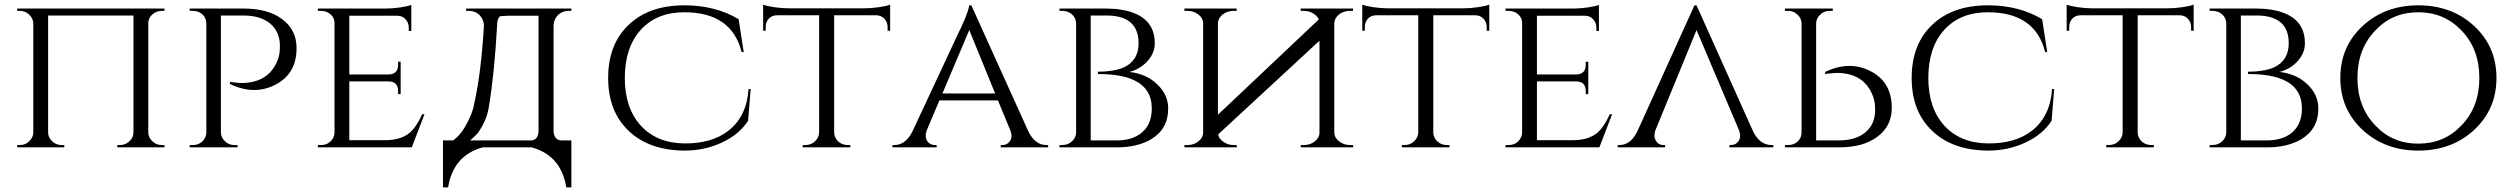

<svg xmlns="http://www.w3.org/2000/svg" viewBox="-20 -637 10862 830"><path d="M487 0V-10H499Q522 -10 539 -26Q556 -41 557 -63V-570H188V-63Q189 -41 206 -26Q223 -10 246 -10H258V0H54V-10H66Q90 -10 106 -26Q123 -42 124 -64V-536Q123 -558 106 -574Q89 -590 66 -590H54V-600H691V-590H679Q656 -590 639 -575Q622 -560 621 -538V-63Q622 -41 639 -26Q656 -10 679 -10H691V0Z M1034 -600Q1139 -600 1200 -554Q1262 -508 1262 -429Q1262 -317 1169 -270Q1078 -224 974 -274V-284L976 -283H978L981 -282L989 -281L1000 -280Q1031 -276 1060 -281Q1152 -295 1183 -385Q1190 -405 1190 -439Q1190 -500 1148 -535Q1106 -570 1032 -570H935V-64Q936 -41 953 -26Q969 -10 993 -10H1007V0H800V-10H814Q838 -10 854 -25Q871 -41 872 -63V-537Q871 -560 855 -575Q838 -590 814 -590H800V-600Z M1760 0H1354V-10H1368Q1392 -10 1408 -25Q1425 -41 1426 -63V-538Q1426 -560 1409 -575Q1392 -590 1368 -590H1354V-600H1646Q1675 -600 1711 -605Q1744 -610 1758 -616V-503H1747V-518Q1747 -539 1733 -554Q1719 -569 1697 -569H1490V-315H1660Q1701 -316 1701 -357V-370H1712V-230H1701V-243Q1701 -283 1663 -285H1490V-31H1646Q1712 -31 1751 -63Q1780 -88 1805 -143H1815Z M2280 -30Q2308 -35 2308 -73V-569H2223Q2172 -570 2142 -567Q2128 -554 2129 -527Q2117 -319 2095 -186Q2087 -119 2045 -61Q2028 -43 2012 -30ZM2450 173H2428Q2405 34 2278 0H2067Q1940 34 1917 173H1895V-30H1939Q1967 -50 1988 -85Q2022 -142 2030 -189Q2060 -321 2072 -527Q2071 -553 2053 -572Q2034 -590 2008 -590H1995V-600H2450V-590H2437Q2411 -590 2392 -572Q2374 -553 2373 -527V-73Q2374 -35 2402 -30H2450Z M3225 -252 3214 -115Q3175 -55 3101 -21Q3027 14 2939 14Q2786 13 2698 -71Q2609 -155 2609 -300Q2609 -446 2698 -530Q2786 -614 2939 -614Q3073 -614 3173 -554L3195 -412H3186Q3143 -584 2938 -584Q2819 -584 2750 -508Q2681 -432 2681 -300Q2681 -170 2750 -94Q2820 -18 2939 -17Q3057 -16 3129 -72Q3208 -134 3216 -252Z M3716 -601Q3744 -601 3780 -606Q3814 -611 3828 -617V-504H3817V-520Q3817 -541 3803 -556Q3789 -571 3767 -571H3586V-63Q3587 -41 3604 -25Q3621 -10 3645 -10H3656V0H3450V-10H3462Q3486 -10 3503 -26Q3520 -42 3521 -64V-571H3340Q3317 -571 3303 -556Q3290 -541 3290 -520V-504H3279V-617Q3293 -611 3326 -606Q3362 -601 3390 -601Z M4426 -68Q4455 -10 4503 -10H4511V0H4306V-10H4314Q4333 -10 4345 -26Q4358 -43 4349 -70L4294 -203H4041L3986 -73Q3976 -45 3989 -26Q4001 -10 4021 -10H4029V0H3838V-10H3846Q3895 -10 3924 -68L4131 -511L4133 -514L4135 -518L4137 -523Q4140 -530 4143 -537L4150 -553Q4158 -572 4163 -587Q4169 -605 4170 -614H4179ZM4282 -233 4170 -507 4054 -233Z M4764 -600Q4797 -600 4827 -595Q4866 -589 4895 -575Q4972 -538 4972 -450Q4972 -406 4938 -370Q4906 -337 4862 -326Q4935 -318 4982 -273Q5030 -228 5030 -168Q5030 -79 4956 -35Q4897 0 4808 0H4560V-10H4572Q4597 -10 4614 -26Q4631 -41 4632 -64V-536Q4631 -560 4614 -575Q4597 -590 4572 -590H4560V-600ZM4807 -30Q4875 -30 4915 -63Q4959 -99 4959 -168Q4959 -254 4883 -290Q4827 -317 4726 -317V-327Q4759 -327 4784 -331Q4818 -336 4841 -347Q4902 -377 4902 -450Q4902 -570 4763 -570H4695V-30Z M5246 -56Q5249 -38 5266 -26Q5286 -10 5313 -10H5326L5327 0H5100V-10H5114Q5141 -10 5161 -26Q5181 -42 5181 -64V-536Q5181 -558 5161 -574Q5141 -590 5113 -590H5100V-600H5326V-590H5313Q5286 -590 5266 -575Q5247 -560 5245 -538V-141L5681 -553Q5676 -565 5664 -574Q5644 -590 5616 -590H5603V-600H5829V-590H5816Q5789 -590 5769 -575Q5750 -560 5748 -538V-63Q5749 -41 5769 -26Q5789 -10 5816 -10H5829L5830 0H5603V-10H5617Q5644 -10 5664 -26Q5684 -42 5684 -64V-461Z M6306 -601Q6334 -601 6370 -606Q6404 -611 6418 -617V-504H6407V-520Q6407 -541 6393 -556Q6379 -571 6357 -571H6176V-63Q6177 -41 6194 -25Q6211 -10 6235 -10H6246V0H6040V-10H6052Q6076 -10 6093 -26Q6110 -42 6111 -64V-571H5930Q5907 -571 5893 -556Q5880 -541 5880 -520V-504H5869V-617Q5883 -611 5916 -606Q5952 -601 5980 -601Z M6894 0H6488V-10H6502Q6526 -10 6542 -25Q6559 -41 6560 -63V-538Q6560 -560 6543 -575Q6526 -590 6502 -590H6488V-600H6780Q6809 -600 6845 -605Q6878 -610 6892 -616V-503H6881V-518Q6881 -539 6867 -554Q6853 -569 6831 -569H6624V-315H6794Q6835 -316 6835 -357V-370H6846V-230H6835V-243Q6835 -283 6797 -285H6624V-31H6780Q6846 -31 6885 -63Q6914 -88 6939 -143H6949Z M7456 0V-10H7463Q7483 -10 7495 -26Q7508 -45 7498 -73L7314 -507L7135 -71Q7127 -44 7140 -26Q7151 -10 7170 -10H7178V0H6973V-10H6981Q7029 -10 7058 -69L7305 -614H7314L7559 -68Q7588 -10 7638 -10H7646V0Z M7696 0V-10H7710Q7734 -10 7751 -25Q7767 -40 7768 -63V-537Q7767 -559 7750 -574Q7734 -590 7710 -590H7696V-600H7903V-590H7889Q7865 -590 7849 -574Q7832 -559 7831 -536V-30H7928Q8002 -30 8044 -65Q8086 -100 8086 -161Q8086 -195 8079 -215Q8048 -305 7956 -319Q7927 -324 7896 -320L7885 -319L7877 -318L7874 -317H7872L7870 -316V-326Q7974 -376 8065 -330Q8158 -283 8158 -171Q8158 -92 8096 -46Q8035 0 7930 0Z M8860 -252 8849 -115Q8810 -55 8736 -21Q8662 14 8574 14Q8421 13 8333 -71Q8244 -155 8244 -300Q8244 -446 8333 -530Q8421 -614 8574 -614Q8708 -614 8808 -554L8830 -412H8821Q8778 -584 8573 -584Q8454 -584 8385 -508Q8316 -432 8316 -300Q8316 -170 8385 -94Q8455 -18 8574 -17Q8692 -16 8764 -72Q8843 -134 8851 -252Z M9351 -601Q9379 -601 9415 -606Q9449 -611 9463 -617V-504H9452V-520Q9452 -541 9438 -556Q9424 -571 9402 -571H9221V-63Q9222 -41 9239 -25Q9256 -10 9280 -10H9291V0H9085V-10H9097Q9121 -10 9138 -26Q9155 -42 9156 -64V-571H8975Q8952 -571 8938 -556Q8925 -541 8925 -520V-504H8914V-617Q8928 -611 8961 -606Q8997 -601 9025 -601Z M9736 -600Q9769 -600 9799 -595Q9838 -589 9867 -575Q9944 -538 9944 -450Q9944 -406 9910 -370Q9878 -337 9834 -326Q9907 -318 9954 -273Q10002 -228 10002 -168Q10002 -79 9928 -35Q9869 0 9780 0H9532V-10H9544Q9569 -10 9586 -26Q9603 -41 9604 -64V-536Q9603 -560 9586 -575Q9569 -590 9544 -590H9532V-600ZM9779 -30Q9847 -30 9887 -63Q9931 -99 9931 -168Q9931 -254 9855 -290Q9799 -317 9698 -317V-327Q9731 -327 9756 -331Q9790 -336 9813 -347Q9874 -377 9874 -450Q9874 -570 9735 -570H9667V-30Z M10673 -527Q10772 -437 10772 -300Q10772 -163 10673 -73Q10577 14 10434 14Q10292 14 10196 -73Q10097 -163 10097 -300Q10097 -437 10196 -527Q10292 -614 10434 -614Q10577 -614 10673 -527ZM10621 -95Q10698 -175 10698 -300Q10698 -425 10621 -505Q10546 -584 10434 -584Q10322 -584 10248 -505Q10171 -425 10171 -300Q10171 -175 10248 -95Q10322 -16 10434 -16Q10546 -16 10621 -95Z"/></svg>

Font: Cinzel(RUS BY LYAJKA)
Style: Regular
Weight: 400
Designer: Natanael Gama
Version: Version 1.001;PS 001.001;hotconv 1.0.56;makeotf.lib2.0.21325